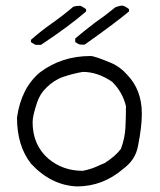

<svg xmlns="http://www.w3.org/2000/svg" viewBox="-20 -675 573 689"><path d="M284 -515H269Q263 -515 250 -524V-537Q282 -564 320 -593Q359 -620 394 -649Q405 -653 416 -655Q427 -655 443 -642V-634Q393 -592 284 -515ZM127 -514H110Q105 -514 91 -524V-532Q126 -563 166.5 -591.5Q207 -620 242 -650Q248 -654 269 -654Q275 -652 289 -642V-634Q231 -583 127 -514ZM277 -62Q309 -68 337 -82L356 -90Q396 -116 414 -141Q428 -179 430 -215.5Q432 -252 432 -294Q420 -344 383 -381Q331 -417 277 -417Q242 -411 208 -399.5Q174 -388 147 -361Q123 -338 113 -307Q97 -259 97 -237Q97 -155 153 -106Q205 -62 277 -62ZM256 -6Q163 -10 91 -88Q41 -152 41 -253Q56 -359 123 -415Q201 -474 305 -474Q320 -474 379 -449Q412 -435 437 -406Q489 -352 489 -267Q489 -219 475 -150Q466 -101 422 -69Q349 -6 256 -6Z"/></svg>

Font: Yozai
Style: Regular
Weight: 400
Designer: LXGW / Y.OzVox
Foundry: LXGW / Y.OzVox
Version: Version 0.861;October 22, 2024